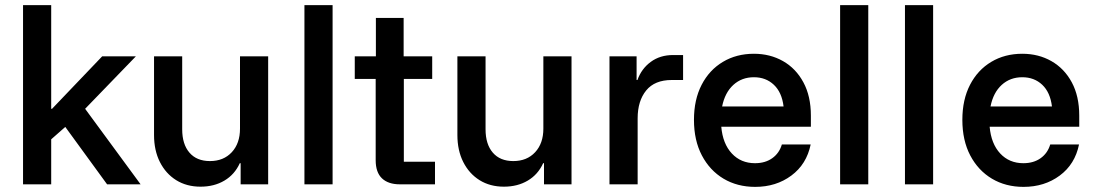

<svg xmlns="http://www.w3.org/2000/svg" viewBox="-20 -720 4278 750"><path d="M70 0V-700H180V-295H183.3L379.2 -500H510.8L312.5 -295L529.2 0H398.3L235 -224.2L180 -175.8V0Z M763.3 9.2Q709.2 9.2 668.3 -16.2Q627.5 -41.7 604.6 -87.1Q581.7 -132.5 581.7 -192.5V-500H691.7V-215Q691.7 -156.7 720 -123.8Q748.3 -90.8 800 -90.8Q853.3 -90.8 885.4 -125.4Q917.5 -160 917.5 -217.5V-500H1027.5V0H920V-82.5H916.7Q896.7 -38.3 856.7 -14.6Q816.7 9.2 763.3 9.2Z M1169.2 0V-700H1279.2V0Z M1541.7 0Q1496.7 0 1472.1 -23.3Q1447.5 -46.7 1447.5 -94.2V-411.7H1365.8V-500H1448.3V-650H1556.7V-500H1668.3V-411.7H1557.5V-88.3H1679.2V0Z M1948.3 9.2Q1894.2 9.2 1853.3 -16.2Q1812.5 -41.7 1789.6 -87.1Q1766.7 -132.5 1766.7 -192.5V-500H1876.7V-215Q1876.7 -156.7 1905 -123.8Q1933.3 -90.8 1985 -90.8Q2038.3 -90.8 2070.4 -125.4Q2102.5 -160 2102.5 -217.5V-500H2212.5V0H2105V-82.5H2101.7Q2081.7 -38.3 2041.7 -14.6Q2001.7 9.2 1948.3 9.2Z M2360.8 0V-500H2466.7V-407.5H2470Q2485.8 -451.7 2522.1 -478.3Q2558.3 -505 2609.2 -505H2648.3V-407.5H2604.2Q2537.5 -407.5 2504.2 -366.7Q2470.8 -325.8 2470.8 -257.5V0Z M2930 10Q2860 10 2806.2 -22.1Q2752.5 -54.2 2721.7 -112.9Q2690.8 -171.7 2690.8 -251.7Q2690.8 -330.8 2720.8 -388.8Q2750.8 -446.7 2803.8 -478.3Q2856.7 -510 2925 -510Q2988.3 -510 3038.8 -481.2Q3089.2 -452.5 3118.3 -398.3Q3147.5 -344.2 3147.5 -268.3V-225H2797.5Q2803.3 -158.3 2838.8 -120.4Q2874.2 -82.5 2929.2 -82.5Q2969.2 -82.5 2996.7 -102.1Q3024.2 -121.7 3034.2 -155.8H3146.7Q3130.8 -78.3 3071.2 -34.2Q3011.7 10 2930 10ZM2800.8 -304.2H3040.8Q3034.2 -359.2 3002.9 -388.8Q2971.7 -418.3 2925 -418.3Q2877.5 -418.3 2844.6 -388.3Q2811.7 -358.3 2800.8 -304.2Z M3261.7 0V-700H3371.7V0Z M3515 0V-700H3625V0Z M3978.3 10Q3908.3 10 3854.6 -22.1Q3800.8 -54.2 3770 -112.9Q3739.2 -171.7 3739.2 -251.7Q3739.2 -330.8 3769.2 -388.8Q3799.2 -446.7 3852.1 -478.3Q3905 -510 3973.3 -510Q4036.7 -510 4087.1 -481.2Q4137.5 -452.5 4166.7 -398.3Q4195.8 -344.2 4195.8 -268.3V-225H3845.8Q3851.7 -158.3 3887.1 -120.4Q3922.5 -82.5 3977.5 -82.5Q4017.5 -82.5 4045 -102.1Q4072.5 -121.7 4082.5 -155.8H4195Q4179.2 -78.3 4119.6 -34.2Q4060 10 3978.3 10ZM3849.2 -304.2H4089.2Q4082.5 -359.2 4051.3 -388.8Q4020 -418.3 3973.3 -418.3Q3925.8 -418.3 3892.9 -388.3Q3860 -358.3 3849.2 -304.2Z"/></svg>

Font: Funnel Sans Medium
Style: Regular
Weight: 500
Version: Version 1.000; Beta; Release 5; Build 24; ttfautohint (v1.8.